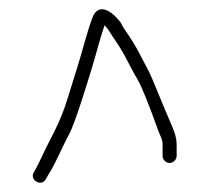

<svg xmlns="http://www.w3.org/2000/svg" viewBox="-20 -647 446 410"><path d="M327.2 -314V-339C327.2 -350 321.9 -356.9 317.2 -370C296.8 -427 282.1 -463.3 272.9 -478.8C251.3 -515.4 248.5 -528.8 223.2 -565C214.5 -577.4 212.8 -583.4 203.2 -593C189.8 -552.8 186.7 -535.5 175.2 -498.5C166.2 -469.6 140.6 -384 127.1 -359.4C112.7 -333.2 98.3 -296.6 83.2 -274L78.2 -265C69.1 -246.9 42.2 -262.3 52.2 -279L57.2 -288C60.5 -294 64 -301 67.7 -309C88.9 -355.3 106.8 -379.6 124.5 -437.1C134.3 -469 141.5 -492.3 146.2 -507C156.6 -539.8 164.1 -572.7 176.2 -606C188.6 -645 220.3 -623 238.2 -598C240.2 -593.3 243.5 -587.7 248.2 -581C258.7 -565.9 269.6 -549.1 278.7 -531C289.4 -509.7 296.7 -499 306.2 -476C327.2 -424.9 341 -392 347.5 -377.3C354 -362.7 357.2 -349.9 357.2 -339V-314C357.2 -306.1 350.1 -299 342.2 -299C334.3 -299 327.2 -306.1 327.2 -314Z"/></svg>

Font: MewTooHand
Style: Reversed
Weight: 400
Designer: Mew Too, Robert Jablonski
Version: Version 0.77